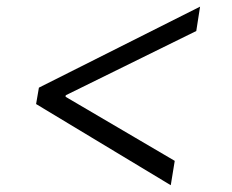

<svg xmlns="http://www.w3.org/2000/svg" viewBox="-20 -567 684 566"><path d="M86.4 -260.3 94.7 -308.6 569.8 -547.4 558.6 -475.6 170.9 -284.7 174.3 -291 172.9 -277.8 169.9 -283.7 495.1 -92.8 483.4 -21Z"/></svg>

Font: Inter 18pt Light
Style: Italic
Weight: 300
Italic angle: -9.3988°
Designer: Rasmus Andersson
Foundry: rsms
Version: Version 4.001;git-66647c0bb